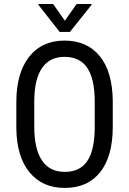

<svg xmlns="http://www.w3.org/2000/svg" viewBox="-20 -922 641 952"><path d="M539.1 -293V-422.4C538.1 -518.1 516.7 -591.7 474.9 -643.3C433 -694.9 374.7 -720.7 299.8 -720.7C224.6 -720.7 166 -693.8 124 -639.9C82 -586 61 -511.6 61 -416.5V-282.7C62.7 -189.6 84.7 -117.6 127.2 -66.7C169.7 -15.7 227.5 9.8 300.8 9.8C377 9.8 435.7 -16.4 477.1 -68.8C518.4 -121.3 539.1 -196 539.1 -293ZM449.7 -417.5V-284.2C448.7 -211.6 436.2 -157.7 412.1 -122.6C388 -87.4 350.9 -69.8 300.8 -69.8C250.7 -69.8 213 -88.9 187.7 -127C162.5 -165 149.9 -220.4 149.9 -293V-420.4C150.2 -492.7 163 -547.4 188.2 -584.5C213.5 -621.6 250.7 -640.1 299.8 -640.1C350.6 -640.1 388.3 -621.8 412.8 -585.2C437.4 -548.6 449.7 -492.7 449.7 -417.5ZM301.8 -819.3 243.2 -902.3H170.9V-897.5L275.9 -763.7H326.7L433.6 -897.5V-902.3H359.9Z"/></svg>

Font: Roboto Condensed
Style: Regular
Weight: 400
Designer: Google
Version: Version 2.134; 2016